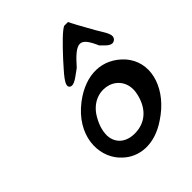

<svg xmlns="http://www.w3.org/2000/svg" viewBox="-288 -1269 1478 1478"><g transform="rotate(-45 450.5 -530.5)"><path d="M304 -547C121 -380 140 -158 259 -51C350 37 503 60 664 -50C864 -181 934 -392 832 -540C826 -548 819 -557 813 -565C690 -701 511 -707 341 -578C329 -568 316 -558 304 -547ZM355 -432C418 -520 508 -539 580 -517C652 -494 707 -423 685 -318C659 -197 588 -131 496 -117C377 -100 299 -159 295 -254C294 -307 313 -369 355 -432ZM472 -909C404 -831 320 -750 360 -722C393 -701 446 -751 498 -787C632 -940 677 -940 743 -788C770 -764 812 -702 854 -738C889 -772 843 -826 806 -891C751 -987 706 -1072 701 -1085H659C625 -1069 556 -1000 472 -909Z"/></g></svg>

Font: Venom Sans
Style: BdObl
Weight: 700
Version: Version 1.001